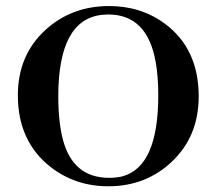

<svg xmlns="http://www.w3.org/2000/svg" viewBox="-20 -616 728 645"><path d="M346.7 -595.7Q220.7 -595.7 132.8 -515.6Q40 -430.7 40 -295.9Q40 -140.6 150.4 -54.7Q233.4 9.8 343.8 9.8Q468.8 9.8 555.7 -71.3Q647.5 -157.2 647.5 -292Q647.5 -452.1 534.2 -536.1Q454.1 -595.7 346.7 -595.7ZM346.7 -18.6Q225.6 -18.6 191.4 -146.5Q175.8 -206.1 175.8 -292Q175.8 -552.7 325.2 -566.4Q335 -567.4 343.8 -567.4Q474.6 -567.4 502.9 -408.2Q511.7 -359.4 511.7 -295.9Q511.7 -55.7 390.6 -23.4Q370.1 -18.6 346.7 -18.6Z"/></svg>

Font: Abhaya Libre
Style: Bold
Weight: 700
Designer: Pushpananda Ekanayake, Sol Matas, Pathum Egodawatta
Foundry: Mooniak
Version: Version 1.050 ; ttfautohint (v1.6)